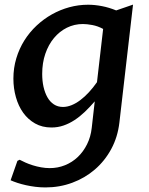

<svg xmlns="http://www.w3.org/2000/svg" viewBox="-20 -548 652 840"><path d="M431.2 -421.4Q407.7 -434.1 383.8 -438.5Q359.9 -442.9 342.8 -442.9Q305.2 -442.9 272.7 -426.8Q240.2 -410.6 216.1 -381.6Q191.9 -352.5 178.2 -312.5Q164.6 -272.5 164.6 -224.6Q164.6 -194.3 170.4 -168.2Q176.3 -142.1 187.5 -122.3Q198.7 -102.5 215.8 -91.3Q232.9 -80.1 255.4 -80.1Q273.9 -80.1 293.2 -87.9Q312.5 -95.7 331.5 -110.1Q350.6 -124.5 368.9 -144.3Q387.2 -164.1 404.3 -188.5ZM502.4 -12.2Q495.1 51.3 466.8 103.8Q438.5 156.2 395 193.6Q351.6 231 296.1 251.5Q240.7 272 178.7 272Q156.2 272 134.8 269.3Q113.3 266.6 93.5 262.2Q73.7 257.8 56.6 252.2Q39.6 246.6 26.4 240.7L56.2 155.8L65.9 150.9Q76.7 156.7 91.6 163.3Q106.4 169.9 123.8 175.3Q141.1 180.7 160.2 184.1Q179.2 187.5 197.8 187.5Q232.9 187.5 264.4 174.8Q295.9 162.1 320.3 138.9Q344.7 115.7 360.8 83.3Q377 50.8 381.3 11.7L394.5 -104.5Q373 -79.6 351.1 -58.6Q329.1 -37.6 305.9 -22.5Q282.7 -7.3 257.8 1.2Q232.9 9.8 205.1 9.8Q164.6 9.8 133.5 -7.8Q102.5 -25.4 81.5 -54.7Q60.5 -84 49.6 -122.8Q38.6 -161.6 38.6 -204.1Q38.6 -250.5 51.3 -292.7Q64 -335 86.4 -370.8Q108.9 -406.7 139.9 -435.8Q170.9 -464.8 207 -485.1Q243.2 -505.4 283.4 -516.4Q323.7 -527.3 365.2 -527.3Q394.5 -527.3 426 -521.2Q457.5 -515.1 488.3 -502.4L562 -527.8Z"/></svg>

Font: Proza Libre
Style: Medium Italic
Weight: 500
Designer: Jasper de Waard
Foundry: Jasper de Waard
Version: Version 1.000; ttfautohint (v1.4.1.8-43bc)